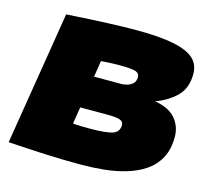

<svg xmlns="http://www.w3.org/2000/svg" viewBox="-104 -829 1032 958"><g transform="rotate(15 412.5 -350.0)"><path d="M15 -5 127 -695Q250 -703 338 -706.5Q426 -710 487 -710Q608 -710 680.5 -695Q753 -680 785 -650Q817 -620 817 -572Q817 -500 776 -458Q735 -416 668 -391Q741 -379 775 -339Q809 -299 809 -245Q809 -180 785 -135.5Q761 -91 719 -62.5Q677 -34 623.5 -18Q570 -2 510 4Q450 10 391 10Q299 10 210 6Q121 2 15 -5ZM342 -431H483Q496 -431 512.5 -435.5Q529 -440 541.5 -451.5Q554 -463 554 -486Q554 -505 533.5 -512Q513 -519 449 -519Q429 -519 417 -518.5Q405 -518 392 -517.5Q379 -517 355 -515ZM315 -265 301 -178Q319 -176 345 -175.5Q371 -175 384 -175Q470 -175 504.5 -186Q539 -197 539 -234Q539 -250 522.5 -257.5Q506 -265 453 -265Z"/></g></svg>

Font: Georama Extended Black
Style: Italic
Weight: 900
Width: 7
Italic angle: -9°
Designer: Jean-Baptiste Levee
Foundry: Production Type
Version: Version 1.000